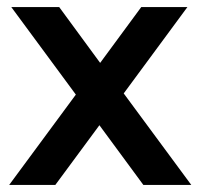

<svg xmlns="http://www.w3.org/2000/svg" viewBox="-20 -525 569 545"><path d="M387 0 228 -216 220 -223 12 -505H148L294 -306L303 -298L523 0ZM6 0 223 -294 233 -304 381 -505H512L304 -223L295 -214L137 0Z"/></svg>

Font: Inclusive Sans SemiBold
Style: Regular
Weight: 600
Designer: Olivia King
Foundry: Olivia King
Version: Version 2.004